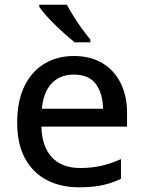

<svg xmlns="http://www.w3.org/2000/svg" viewBox="-20 -786 609 816"><path d="M294 -548Q364 -548 414.5 -518Q465 -488 492.5 -433.5Q520 -379 520 -305V-248H156Q158 -163 200.5 -117.5Q243 -72 320 -72Q371 -72 411.5 -81.5Q452 -91 494 -110V-26Q454 -7 413 1.5Q372 10 315 10Q238 10 178.5 -21Q119 -52 86 -113.5Q53 -175 53 -265Q53 -355 83 -418Q113 -481 167.5 -514.5Q222 -548 294 -548ZM294 -469Q234 -469 199 -431Q164 -393 158 -324H418Q417 -388 387.5 -428.5Q358 -469 294 -469ZM264 -766Q276 -744 293 -716.5Q310 -689 329 -663Q348 -637 364 -618V-606H297Q280 -620 258 -639.5Q236 -659 214 -680.5Q192 -702 174.5 -722Q157 -742 147 -756V-766Z"/></svg>

Font: Noto Sans New Tai Lue Medium
Style: Regular
Weight: 500
Version: Version 2.003